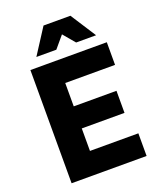

<svg xmlns="http://www.w3.org/2000/svg" viewBox="-184 -1162 1067 1275"><g transform="rotate(-20 350.0 -524.0)"><path d="M97 0V-800H637V-640H285V-475H587V-319H285V-160H627V0ZM164 -868 280 -1048H470L586 -868H445L375 -951L305 -868Z"/></g></svg>

Font: Martian Mono ExtraBold
Style: Regular
Weight: 800
Monospace: yes
Designer: Roman Shamin
Foundry: Evil Martians
Version: Version 1.000; ttfautohint (v1.8.4.7-5d5b)